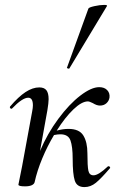

<svg xmlns="http://www.w3.org/2000/svg" viewBox="-20 -751 490 782"><path d="M121 -9Q119 -1 109 3.5Q99 8 82 8Q55 8 55 1L59 -19Q68 -62 70 -74L111 -297Q114 -312 114 -322Q114 -353 95 -353Q71 -353 29 -309Q28 -308 26 -308Q23 -308 21 -311.5Q19 -315 21 -317Q55 -357 84 -376Q113 -395 140 -395Q160 -395 169 -383.5Q178 -372 178 -347Q178 -332 173 -302L143 -136Q173 -207 217.5 -267Q262 -327 307 -361.5Q352 -396 384 -396Q405 -396 416.5 -384Q428 -372 426 -354Q424 -340 413.5 -330.5Q403 -321 387 -321Q374 -321 358 -331Q344 -338 338 -338Q313 -338 279 -305.5Q245 -273 211 -219Q236 -226 259 -226Q303 -226 319.5 -199Q336 -172 336 -127Q336 -74 340 -55.5Q344 -37 361 -37Q381 -37 419 -73Q420 -74 422 -74Q426 -74 428 -70.5Q430 -67 427 -65Q392 -24 370.5 -6.5Q349 11 324 11Q293 11 284.5 -15.5Q276 -42 276 -104Q276 -154 267 -179Q258 -204 226 -204Q215 -204 200 -201Q173 -156 152 -105.5Q131 -55 121 -9ZM253 -476 340 -716Q342 -721 364.5 -726Q387 -731 404 -731Q417 -731 416 -727L263 -473Q262 -470 256.5 -472Q251 -474 253 -476Z"/></svg>

Font: CormorantInfant-MediumItalic
Style: Italic
Weight: 500
Italic angle: -10°
Designer: Christian Thalmann (Catharsis Fonts)
Foundry: Catharsis Fonts
Version: Version 3.303